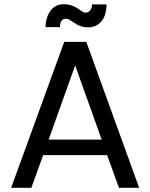

<svg xmlns="http://www.w3.org/2000/svg" viewBox="-20 -892 714 912"><path d="M545 0 489 -155H185L129 0H33L285 -693H390L641 0ZM463 -229 337 -581 211 -229ZM265 -763H196Q198 -813 221 -842.5Q244 -872 284 -872Q317 -872 348 -853Q352 -850 358.5 -845.5Q365 -841 368.5 -838.5Q372 -836 377 -834Q382 -832 387 -832Q399 -832 408 -842Q417 -852 417 -871H486Q486 -820 462 -791Q438 -762 397 -762Q363 -762 332 -784Q305 -803 294 -803Q265 -803 265 -763Z"/></svg>

Font: SVN-Poppins
Style: Regular
Weight: 400
Designer: Ninad Kale (Devanagari), Jonny Pinhorn (Latin)
Foundry: Indian Type Foundry
Version: Version 3.002 2017